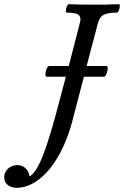

<svg xmlns="http://www.w3.org/2000/svg" viewBox="-215 -688 590 913"><path d="M-137 205C-14 205 84 56 127 -105L184 -323H279C289 -323 297 -349 297 -363C297 -371 295 -374 291 -374H197L249 -572C259 -609 271 -628 341 -628C351 -628 360 -668 351 -668C311 -666 271 -666 231 -666C192 -666 152 -666 112 -668C102 -668 93 -628 102 -628C171 -628 173 -609 163 -572L112 -374H19C8 -374 1 -347 1 -334C1 -327 3 -323 8 -323H98L95 -311C30 -63 -17 120 -75 151C-77 122 -101 97 -131 97C-164 97 -195 119 -195 155C-195 189 -166 205 -137 205Z"/></svg>

Font: Junicode Two Beta SemiCondensed Medium
Style: Italic
Weight: 500
Width: 4
Italic angle: -10°
Version: Version 1.063